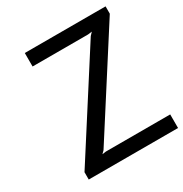

<svg xmlns="http://www.w3.org/2000/svg" viewBox="-169 -857 941 986"><g transform="rotate(-30 302.0 -363.5)"><path d="M74.5 0V-43.5L452 -633L468 -650L444 -647H115V-727H594V-683.5L215.5 -92.5L200.5 -77.5L222.5 -80.5H604V0Z"/></g></svg>

Font: Expletus Sans Medium
Style: Regular
Weight: 500
Version: Version 7.500